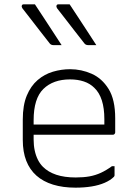

<svg xmlns="http://www.w3.org/2000/svg" viewBox="-20 -855 640 885"><path d="M141 -835Q162 -804 182.5 -772Q203 -740 224 -708.5Q245 -677 264 -647Q255 -647 246 -647Q237 -647 226 -647Q220 -647 215.5 -649.5Q211 -652 209 -655Q182 -690 162.5 -714.5Q143 -739 125 -763Q107 -787 83 -817Q79 -823 80.5 -829Q82 -835 89 -835Q99 -835 106 -835Q113 -835 121.5 -835Q130 -835 141 -835ZM301 -835Q322 -804 342.5 -772Q363 -740 384 -708.5Q405 -677 424 -647Q415 -647 406 -647Q397 -647 386 -647Q380 -647 375.5 -649.5Q371 -652 369 -655Q342 -690 322.5 -714.5Q303 -739 285 -763Q267 -787 243 -817Q239 -823 240.5 -829Q242 -835 249 -835Q259 -835 266 -835Q273 -835 281.5 -835Q290 -835 301 -835ZM303 -536Q355 -536 402.5 -515Q450 -494 480.5 -445Q511 -396 511 -310V-245Q511 -242 509.5 -239.5Q508 -237 506 -235.5Q504 -234 500 -234H212Q196 -234 180 -234Q164 -234 148 -234H129L107 -281H461Q461 -287 461 -293.5Q461 -300 461 -306Q461 -356 449.5 -392Q438 -428 415 -450Q395 -470 366.5 -479.5Q338 -489 303 -489Q225 -489 180 -445Q135 -401 135 -301V-212Q135 -185 140 -161.5Q145 -138 154.5 -119Q164 -100 178 -86Q202 -62 239.5 -49.5Q277 -37 329 -37Q365 -37 392.5 -42Q420 -47 445 -58.5Q470 -70 496 -89H508Q508 -77 508 -66.5Q508 -56 508 -48Q508 -46 507.5 -44Q507 -42 505 -40Q489 -24 462.5 -12.5Q436 -1 402 4.5Q368 10 328 10Q270 10 224.5 -4Q179 -18 148 -45.5Q117 -73 101 -114Q85 -155 85 -210V-304Q85 -370 103.5 -414.5Q122 -459 153.5 -486Q185 -513 224 -524.5Q263 -536 303 -536Z"/></svg>

Font: Recursive Light
Style: Regular
Weight: 300
Version: Version 1.085